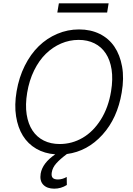

<svg xmlns="http://www.w3.org/2000/svg" viewBox="-20 -913 797 1147"><path d="M707 -359.7Q681.5 -206.7 592 -108Q502.5 -9.2 379.6 7.1Q339.1 37.3 316.6 62.5Q294 87.7 289.4 116.1Q285.5 138.1 294.2 148.6Q302.9 159.1 326 159.1Q352.3 159.1 378.6 144.2L379.3 192.1Q344.5 214.1 304 214.1Q261 214.1 238.5 190.5Q215.9 166.9 223 123.9Q234 60.7 310 8.9Q246.1 4.3 196.6 -24.5Q147 -53.3 116.8 -102.1Q86.6 -150.9 76 -218.2Q65.3 -285.5 79.2 -367.5Q93.4 -451 128 -520.2Q162.6 -589.5 211.5 -637.1Q260.3 -684.7 322.3 -710.9Q384.2 -737.2 452.1 -737.2Q521 -737.2 575.3 -710.6Q629.6 -683.9 663.2 -634.6Q696.7 -585.2 709.3 -515.6Q721.9 -446 707 -359.7ZM643.5 -367.5Q655.5 -440.3 646.7 -497.5Q637.8 -554.7 611.7 -594.1Q585.6 -633.5 544.2 -654.1Q502.8 -674.7 449.9 -674.7Q395.2 -674.7 345 -653.1Q294.7 -631.4 253.9 -591.6Q213.1 -551.8 183.8 -492.2Q154.5 -432.5 142.4 -359.7Q130.3 -286.9 139.2 -229.8Q148.1 -172.6 174.2 -133.2Q200.3 -93.8 241.8 -73.2Q283.4 -52.6 336.6 -52.6Q410.2 -52.6 473.7 -89.7Q537.3 -126.8 582.6 -198.9Q627.8 -271 643.5 -367.5ZM628.9 -893.1 620 -838.1H322.4L331.7 -893.1Z"/></svg>

Font: Karasuma Gothic
Style: Light Italic
Weight: 300
Italic angle: 9.39998°
Designer: Rasmus Andersson / Ryoko Nishizuka
Foundry: rsms
Version: Version 1.00